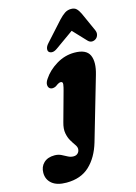

<svg xmlns="http://www.w3.org/2000/svg" viewBox="-271 -815 803 1132"><g transform="rotate(-15 131.0 -249.0)"><path d="M321 -326.5 210 55.5Q184.5 142 131.2 192Q78 242 -10 242Q-67.5 242 -97.8 217Q-128 192 -128 151Q-128 114 -104 91Q-80 68 -38 68Q-15 68 2.5 76.8Q20 85.5 36 94.2Q52 103 70.5 103Q87 103 97 92.5Q107 82 107 66.5Q107 54.5 96.8 40.2Q86.5 26 74.8 6.2Q63 -13.5 57.8 -41.2Q52.5 -69 63.5 -107.5L112.5 -285Q118.5 -306 120.8 -322.8Q123 -339.5 108.5 -339.5Q97 -339.5 76 -323Q64 -317 54.8 -317Q45.5 -317 39 -321Q28 -328.5 27.5 -344.5Q27 -360.5 41 -380Q69.5 -423.5 121.2 -455Q173 -486.5 231.5 -486.5Q304 -486.5 323.5 -443.8Q343 -401 321 -326.5ZM375.8 -532.5Q364.9 -523.5 350.9 -523.2Q336.9 -523 325.1 -535.5L250.2 -615L138.2 -535.5Q120.8 -523 106.8 -523.2Q92.8 -523.5 85.8 -532.5Q80.5 -540 83.3 -553.5Q86.2 -567 101.9 -583.5L203.9 -696.5Q223.6 -717.5 240.8 -729Q258.1 -740.5 279.6 -740.5Q301 -740.5 312.6 -729Q324.2 -717.5 334.2 -696.5L385 -583.5Q392.4 -567 388.7 -553.5Q385 -540 375.8 -532.5Z"/></g></svg>

Font: Fraunces 9pt Soft Black
Style: Italic
Weight: 900
Italic angle: -16°
Version: Version 1.000;[b76b70a41]